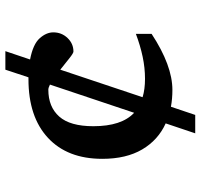

<svg xmlns="http://www.w3.org/2000/svg" viewBox="-36 -711 747 715"><g transform="rotate(-90 337.5 -353.5)"><path d="M198.5 0 235.5 -110Q173.5 -138 138.5 -197.5Q103.5 -257 103.5 -346Q103.5 -476 181.8 -548.5Q260 -621 400 -621Q403.5 -621 407 -621L435.5 -707H504.5L473.5 -615Q530.5 -604 552.5 -579.2Q574.5 -554.5 574.5 -528.5Q574.5 -497.5 553.5 -475.5Q532.5 -453.5 503 -453.5Q497 -453.5 477.8 -468.8Q458.5 -484 435.5 -502.5L333 -196Q362.5 -187 401.5 -187Q442.5 -187 483.8 -195.8Q525 -204.5 569 -221V-162.5Q451 -85 360 -85Q327 -85 297.5 -90.5L267 0ZM225 -379.5Q225 -274 275 -227.5L380 -541Q368 -547 361 -547Q297 -547 261 -506.5Q225 -466 225 -379.5Z"/></g></svg>

Font: Newsreader 6pt Medium
Style: Regular
Weight: 500
Designer: Hugues Gentile
Foundry: Production Type
Version: Version 1.003; ttfautohint (v1.8.3)